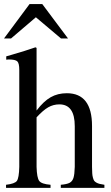

<svg xmlns="http://www.w3.org/2000/svg" viewBox="-20 -913 540 933"><path d="M487.3 -15.1V0H275.4V-15.1Q305.2 -17.6 318.4 -24.7Q331.5 -31.7 336.9 -48.3Q342.3 -64.9 343.3 -102.1V-299.8Q343.3 -405.8 268.6 -405.8Q239.3 -405.8 214.4 -391.6Q189.5 -377.4 157.7 -342.8V-102.1Q159.2 -48.8 170.7 -33.7Q182.1 -18.6 225.6 -15.1V0H9.3V-15.1Q51.8 -20 62 -33.9Q72.3 -47.9 73.7 -102.1V-573.2Q73.7 -605.5 64.2 -614.7Q54.7 -624 22.5 -624Q14.2 -624 10.3 -623V-639.2L37.6 -647Q106.4 -667 152.3 -683.1L157.7 -680.2V-376Q191.9 -420.9 226.1 -440.4Q260.3 -460 304.7 -460Q427.2 -460 427.2 -300.8V-102.1Q427.7 -82.5 428.2 -71.5Q428.7 -60.5 431.4 -50.3Q434.1 -40 437.3 -35.2Q440.4 -30.3 448 -25.9Q455.6 -21.5 464.1 -19.5Q472.7 -17.6 487.3 -15.1ZM310.5 -726.1H276.4L154.3 -829.1L33.7 -726.1H-0.5L123.5 -893.1H185.5Z"/></svg>

Font: Accordance
Style: Regular
Weight: 400
Version: Version 1.1 (build May 11, 2018) Miklal Software Solutions, 